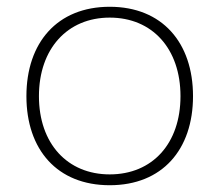

<svg xmlns="http://www.w3.org/2000/svg" viewBox="-20 -539 648 567"><path d="M304 8C459 8 550 -97 550 -255C550 -413 459 -519 304 -519C149 -519 58 -413 58 -255C58 -97 149 8 304 8ZM304 -24C179 -24 95 -115 95 -255C95 -395 179 -487 304 -487C430 -487 513 -395 513 -255C513 -115 430 -24 304 -24Z"/></svg>

Font: Noto Sans Thai Looped ExtraLight
Style: Regular
Weight: 200
Designer: Sasikarn Vongin, Ben Mitchell
Foundry: The Fontpad Ltd
Version: Version 1.001